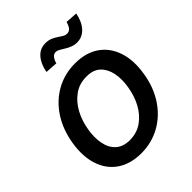

<svg xmlns="http://www.w3.org/2000/svg" viewBox="-209 -849 979 979"><g transform="rotate(-45 280.0 -360.0)"><path d="M237.3 11.2Q159.2 10.7 107.2 -24.9Q55.2 -60.5 33.9 -124.8Q12.7 -189 26.4 -274.4Q40 -358.4 81.1 -420.9Q122.1 -483.4 184.1 -518.1Q246.1 -552.7 321.8 -552.7Q399.9 -552.7 451.7 -516.8Q503.4 -481 524.9 -416.5Q546.4 -352.1 532.2 -266.1Q519 -182.6 477.8 -120.4Q436.5 -58.1 374.8 -23.7Q313 10.7 237.3 11.2ZM243.2 -77.6Q294.4 -78.1 332.5 -105Q370.6 -131.8 394.8 -176.5Q418.9 -221.2 427.2 -274.9Q436 -326.2 427.5 -369.1Q418.9 -412.1 391.6 -438.2Q364.3 -464.4 315.4 -463.9Q264.6 -464.4 226.3 -437Q188 -409.7 163.8 -364.7Q139.6 -319.8 131.3 -266.1Q122.6 -215.3 130.9 -172.4Q139.2 -129.4 166.7 -103.8Q194.3 -78.1 243.2 -77.6ZM406.7 -620.1Q386.7 -620.1 369.9 -626.7Q353 -633.3 339.4 -642.1Q325.7 -650.9 314.2 -657.2Q302.7 -663.6 293.9 -663.6Q278.3 -663.6 268.3 -649.9Q258.3 -636.2 254.9 -620.1L188 -624.5Q197.3 -674.3 222.9 -703.4Q248.5 -732.4 287.6 -732.4Q309.1 -732.4 325 -725.8Q340.8 -719.2 353.8 -710.2Q366.7 -701.2 377.9 -694.6Q389.2 -688 400.9 -688Q416 -688 425.5 -699.5Q435.1 -710.9 440.9 -732.4L506.3 -728Q496.1 -676.8 469.7 -648.7Q443.4 -620.6 406.7 -620.1Z"/></g></svg>

Font: Inter Tight Medium
Style: Italic
Weight: 500
Italic angle: -9.39999°
Designer: Rasmus Andersson
Foundry: rsms
Version: Version 3.004